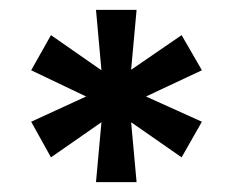

<svg xmlns="http://www.w3.org/2000/svg" viewBox="-20 -708 470 388"><path d="M174 -340 185 -461 83 -390 43 -462 154 -513 43 -566 83 -637 185 -566 174 -688H256L245 -567L347 -637L388 -566L275 -513L388 -462L347 -390L245 -461L256 -340Z"/></svg>

Font: Saira Semi Condensed
Style: Bold
Weight: 700
Width: 4
Designer: Hector Gatti with collaboration of the Omnibus-Type team
Foundry: Omnibus-Type
Version: Version 1.001; ttfautohint (v1.8)